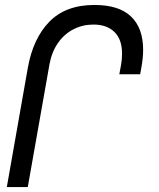

<svg xmlns="http://www.w3.org/2000/svg" viewBox="-20 -754 640 774"><path d="M360.5 -734Q460 -734 508.5 -687.2Q557 -640.5 557 -553.5Q557 -521.5 550 -482L545 -454.5H461L468 -492.5Q472 -514 472 -537.5Q472 -595.5 441.2 -625.2Q410.5 -655 356.5 -655Q313.5 -655 276.2 -636Q239 -617 213.8 -580.8Q188.5 -544.5 179.5 -495L92 0H7.5L92 -479.5Q113 -599 179 -666.5Q245 -734 360.5 -734Z"/></svg>

Font: JuliaMono Italic
Style: Regular
Weight: 400
Italic angle: -9°
Monospace: yes
Designer: cormullion
Foundry: corm
Version: Version 0.049; ttfautohint (v1.8.4)